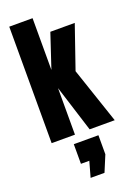

<svg xmlns="http://www.w3.org/2000/svg" viewBox="-213 -941 935 1338"><g transform="rotate(-20 254.5 -272.0)"><path d="M183.6 205.1V59.6H366.2V200.7L316.4 320.3H213.4L245.6 205.1ZM41 0V-863.8H213.9V-480L297.9 -732.4H479L369.1 -414.1L508.8 0H322.8L213.9 -345.2V0Z"/></g></svg>

Font: Anton
Style: Regular
Weight: 400
Foundry: vernon adams
Version: Version 1.000